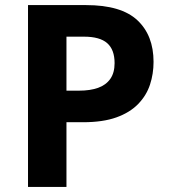

<svg xmlns="http://www.w3.org/2000/svg" viewBox="-20 -734 668 754"><path d="M318 -714Q456 -714 519.5 -654.5Q583 -595 583 -491Q583 -444 569 -401.5Q555 -359 522.5 -325.5Q490 -292 437 -273Q384 -254 306 -254H241V0H90V-714ZM310 -590H241V-378H291Q334 -378 365 -389Q396 -400 413 -424Q430 -448 430 -486Q430 -539 401 -564.5Q372 -590 310 -590Z"/></svg>

Font: Noto Sans Armenian
Style: Bold
Weight: 700
Version: Version 2.007